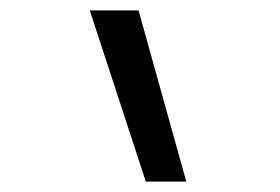

<svg xmlns="http://www.w3.org/2000/svg" viewBox="-20 -792 540 370"><path d="M261 -442 153 -772H247L339 -442Z"/></svg>

Font: Iosevka Fixed
Style: Regular
Weight: 400
Monospace: yes
Designer: Belleve Invis
Foundry: Belleve Invis
Version: Version 33.2.4